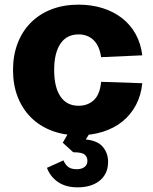

<svg xmlns="http://www.w3.org/2000/svg" viewBox="-20 -570 658 826"><path d="M318 12Q254 12 202 -8Q150 -28 113 -65Q76 -102 56 -153.5Q36 -205 36 -269Q36 -332 56 -384Q76 -436 113 -473Q150 -510 202 -530Q254 -550 318 -550Q374 -550 421.5 -535Q469 -520 505 -492Q541 -464 563.5 -423.5Q586 -383 592 -332L415 -324Q408 -373 382.5 -397.5Q357 -422 318 -422Q267 -422 240 -382Q213 -342 213 -269Q213 -195 240 -155Q267 -115 318 -115Q358 -115 384 -139.5Q410 -164 415 -218L592 -212Q587 -160 565 -118.5Q543 -77 507.5 -48Q472 -19 423.5 -3.5Q375 12 318 12ZM314 236Q263 236 229.5 213Q196 190 182 152L253 120Q261 139 274 148.5Q287 158 310 158Q331 158 343.5 148.5Q356 139 356 122Q356 105 344 95Q332 85 295 85L250 44L281 -10H374L349 30Q400 35 422.5 62Q445 89 445 126Q445 155 434.5 175.5Q424 196 406 209.5Q388 223 364.5 229.5Q341 236 314 236Z"/></svg>

Font: Geist ExtBd
Style: Regular
Weight: 400
Designer: Basement.studio, Andrés Briganti, Mateo Zaragoza
Foundry: Basement.studio, Vercel, Andrés Briganti, Guido Ferreyra, Mateo Zaragoza
Version: Version 1.401